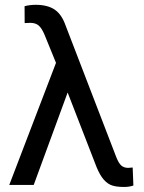

<svg xmlns="http://www.w3.org/2000/svg" viewBox="-20 -761 594 790"><path d="M127.4 -741.2Q175.3 -741.2 204.6 -721.7Q233.9 -702.1 250 -655.8L458.5 -114.3Q468.3 -89.4 479.2 -79.8Q490.2 -70.3 507.3 -70.3L525.9 -71.8L528.8 2.4Q511.2 8.3 490.7 8.3Q453.1 8.3 434.1 -0.7Q415 -9.8 399.9 -30.8Q384.8 -51.8 370.6 -90.8L258.3 -380.4L118.7 0H18.1L210.4 -502.4L163.6 -617.2Q152.3 -644.5 139.4 -655.8Q126.5 -667 104.5 -667L81.5 -666L81.1 -735.4Q101.6 -741.2 127.4 -741.2Z"/></svg>

Font: SteelSelectRoboto
Style: Roboto-Regular
Weight: 400
Designer: Google
Version: Version 2.137; 2017